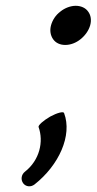

<svg xmlns="http://www.w3.org/2000/svg" viewBox="-20 -514 333 662"><path d="M291 -427C296 -445 293 -462 284 -474C275 -487 259 -494 241 -494C224 -494 204 -487 188 -474C172 -462 161 -445 156 -427C151 -409 154 -392 163 -379C172 -366 187 -359 205 -359C223 -359 242 -366 258 -379C274 -392 286 -409 291 -427ZM99 122C183 56 230 -47 201 -124C199 -131 177 -125 153 -112C129 -98 111 -82 113 -76C131 -26 117 38 66 78C53 88 51 106 60 118C69 130 86 132 99 122Z"/></svg>

Font: Nupuram Condensed Oblique
Style: Regular
Weight: 400
Width: 3
Designer: Santhosh Thottingal (santhosh.thottingal@gmail.com)
Foundry: SMC
Version: Version 1.000